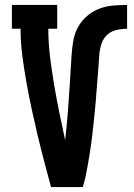

<svg xmlns="http://www.w3.org/2000/svg" viewBox="-20 -755 540 775"><path d="M186 0Q172 -52 158 -105Q144 -158 131.5 -210.5Q119 -263 107.5 -316.5Q96 -370 86.5 -423.5Q77 -477 70 -531Q63 -585 63 -639H28V-735H211V-639H175Q175 -582 182 -525.5Q189 -469 198.5 -412.5Q208 -356 219.5 -300.5Q231 -245 243 -189Q246 -218 249 -246.5Q252 -275 254 -304Q256 -333 258 -361.5Q260 -390 262 -419Q264 -448 265.5 -476.5Q267 -505 269 -534Q271 -563 276 -591.5Q281 -620 295 -645.5Q309 -671 331 -690Q353 -709 380 -719.5Q407 -730 435.5 -732.5Q464 -735 493 -735V-639Q471 -639 448.5 -633.5Q426 -628 410.5 -612.5Q395 -597 388.5 -575Q382 -553 380.5 -530.5Q379 -508 377.5 -486Q376 -464 374 -441.5Q372 -419 370.5 -397Q369 -375 367 -352.5Q365 -330 363 -308Q361 -286 358.5 -264Q356 -242 353.5 -219.5Q351 -197 348 -175Q345 -153 341.5 -131Q338 -109 334 -87Q330 -65 325.5 -43Q321 -21 314 0Z"/></svg>

Font: Iosevka Curly Slab
Style: Bold
Weight: 700
Monospace: yes
Designer: Belleve Invis
Foundry: Belleve Invis
Version: Version 22.1.2; ttfautohint (v1.8.4)